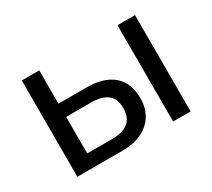

<svg xmlns="http://www.w3.org/2000/svg" viewBox="-102 -683 956 865"><g transform="rotate(-30 376.0 -250.5)"><path d="M82 0V-501H173V-328H316Q409 -328 457 -286Q505 -244 505 -165Q505 -115 482.5 -78Q460 -41 418 -20.5Q376 0 316 0ZM173 -69H304Q357 -69 386.5 -92Q416 -115 416 -165Q416 -215 386.5 -237Q357 -259 304 -259H173ZM580 0V-501H671V0Z"/></g></svg>

Font: Nunitoga
Style: Medium
Weight: 500
Designer: Vernon Adams
Foundry: Vernon Adams
Version: Version 1.0